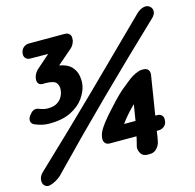

<svg xmlns="http://www.w3.org/2000/svg" viewBox="-121 -848 1022 1005"><g transform="rotate(-15 389.5 -345.0)"><path d="M2 36Q-11 26 -10 5Q-9 -16 9 -34Q188 -203 359.5 -371Q531 -539 702 -708Q720 -726 740 -731.5Q760 -737 774 -727Q788 -717 788.5 -700Q789 -683 772 -666Q594 -497 423.5 -329Q253 -161 90 8Q78 19 61 28.5Q44 38 28.5 41.5Q13 45 2 36ZM564 19Q538 19 527.5 0.5Q517 -18 519 -34Q522 -48 526 -62Q530 -76 532 -89H388Q371 -89 362.5 -99.5Q354 -110 356 -127L358 -139Q360 -149 366.5 -162.5Q373 -176 393 -202.5Q413 -229 455 -274Q502 -326 532 -350Q562 -374 578 -387Q595 -400 615 -409Q635 -418 647 -418H657Q674 -418 682.5 -408Q691 -398 689 -381L655 -168H665Q682 -168 691 -157.5Q700 -147 697 -130V-127Q695 -110 682 -99.5Q669 -89 652 -89H642Q640 -75 638 -61Q636 -47 633 -34Q630 -16 615 1.5Q600 19 576 19ZM486 -168H548L562 -255Q554 -247 545 -238Q536 -229 528 -220Q516 -207 504.5 -192.5Q493 -178 486 -168ZM340 -660Q337 -649 332 -639.5Q327 -630 317 -621L237 -552Q281 -544 301.5 -522Q322 -500 327 -472.5Q332 -445 328 -421Q323 -389 299 -354Q275 -319 228.5 -295Q182 -271 109 -271Q87 -271 67.5 -276Q48 -281 32 -288Q16 -295 14 -310Q12 -325 25 -341L27 -343Q49 -373 79 -359Q92 -354 102.5 -352Q113 -350 122 -350Q153 -350 171.5 -361Q190 -372 199.5 -388.5Q209 -405 211 -422Q215 -447 202.5 -464Q190 -481 143 -481Q142 -481 140 -481Q138 -481 136 -481Q117 -479 108 -488.5Q99 -498 101 -515L102 -521Q104 -532 109 -541Q114 -550 123 -560L197 -625L101 -626Q84 -626 75 -636.5Q66 -647 69 -664V-666Q72 -683 84.5 -693.5Q97 -704 114 -704H308Q325 -704 334 -693.5Q343 -683 340 -666Z"/></g></svg>

Font: Winky Sans
Style: Bold Italic
Weight: 700
Italic angle: -8.97852°
Designer: Simon Atzbach
Foundry: typofactur
Version: Version 1.205